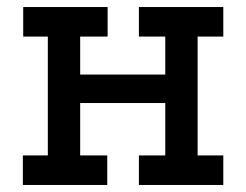

<svg xmlns="http://www.w3.org/2000/svg" viewBox="-20 -526 700 546"><path d="M615 -422H542V-84H615V0H375V-84H450V-233H208V-84H285V0H45V-84H116V-422H46V-506H286V-422H208V-314H450V-422H375V-506H615Z"/></svg>

Font: Arvo
Style: Regular
Weight: 400
Designer: Anton Koovit (Cyrillic Expansion: Cyreal)
Foundry: Anton Koovit, Yassin Baggar
Version: Version 3.000